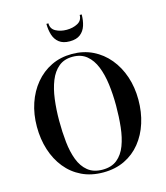

<svg xmlns="http://www.w3.org/2000/svg" viewBox="-140 -1090 1042 1206"><g transform="rotate(-15 381.0 -487.0)"><path d="M289.5 -984Q289.5 -948 320 -931.5Q350.5 -915 391 -915Q431.5 -915 462.2 -931.5Q493 -948 493 -984H506Q506 -945 495.5 -912.2Q485 -879.5 460 -859.8Q435 -840 391 -840Q347.5 -840 322.2 -859.8Q297 -879.5 286.8 -912.2Q276.5 -945 276.5 -984ZM381.5 10Q303.5 10 242.2 -19.5Q181 -49 138.5 -101.8Q96 -154.5 73.8 -224.2Q51.5 -294 51.5 -375Q51.5 -456 75 -525.8Q98.5 -595.5 142.2 -648.2Q186 -701 246.5 -730.5Q307 -760 381.5 -760Q456 -760 516.5 -730.5Q577 -701 620.8 -648.2Q664.5 -595.5 688 -525.8Q711.5 -456 711.5 -375Q711.5 -294 689.2 -224.2Q667 -154.5 624.5 -101.8Q582 -49 520.8 -19.5Q459.5 10 381.5 10ZM381.5 -742Q326.5 -742 290.5 -712.2Q254.5 -682.5 234 -631.2Q213.5 -580 205 -514Q196.5 -448 196.5 -375Q196.5 -302 203.5 -236Q210.5 -170 230 -118.8Q249.5 -67.5 286.2 -37.8Q323 -8 381.5 -8Q440 -8 476.5 -37.8Q513 -67.5 532.5 -118.8Q552 -170 559.2 -236Q566.5 -302 566.5 -375Q566.5 -448 558 -514Q549.5 -580 529 -631.2Q508.5 -682.5 472.5 -712.2Q436.5 -742 381.5 -742Z"/></g></svg>

Font: Bodoni* 11pt Medium
Style: Regular
Weight: 500
Version: Version 2.3